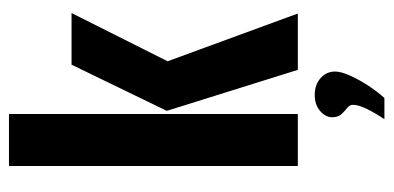

<svg xmlns="http://www.w3.org/2000/svg" viewBox="-240 -432 861 420"><g transform="rotate(-90 190.0 -221.5)"><path d="M247.7 0 158 -286.6 259 -495H372L266.5 -284.9L370.9 0ZM37.4 0V-631.9H151.1V0ZM139.7 189.4Q154.2 167.9 162.7 150Q171.2 132.1 171.2 120.5Q171.2 113.1 164.3 107.9Q157.4 102.7 150.7 95.3Q144 87.9 144 75.1Q144 60.6 157.6 48.8Q171.3 37 192.6 37Q215.3 37 229.6 49.8Q244 62.5 244 81.5Q244 94.9 234.9 114.8Q225.8 134.8 212.9 154.5Q199.9 174.3 186.1 189.4Z"/></g></svg>

Font: Alumni Sans SC Thin
Style: Regular
Weight: 100
Designer: Robert E. Leuschke
Foundry: Robert E. Leuschke
Version: Version 1.018